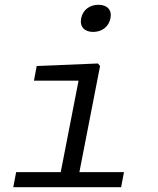

<svg xmlns="http://www.w3.org/2000/svg" viewBox="-20 -783 660 803"><path d="M35.5 0H486.5L498.5 -63H312L398.5 -507L389.5 -517.5L133.5 -507L122 -445.5H308.5L234 -63H47.5ZM369.5 -649.5C406 -649.5 435 -671 442 -706.5C449 -742 428 -763 391.5 -763C355.5 -763 326.5 -742 319.5 -706.5C312.5 -671 333.5 -649.5 369.5 -649.5Z"/></svg>

Font: Monaspace Neon Light
Style: Italic
Weight: 300
Italic angle: -11°
Designer: Riley Cran & the Lettermatic Team
Foundry: Lettermatic
Version: Version 1.200 (Monaspace Neon)